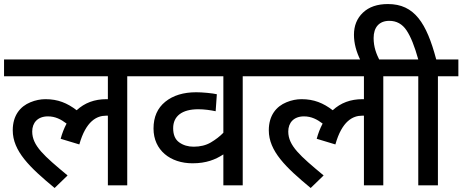

<svg xmlns="http://www.w3.org/2000/svg" viewBox="-20 -916 2286 949"><path d="M513.2 -539.1V-425.8H510.7H509.8H509.3H506.3H505.9C447.3 -425.8 398.4 -407.7 358.9 -371.1C312.5 -406.7 266.1 -425.8 205.1 -425.8C180.2 -425.8 155.3 -420.9 130.4 -410.6C80.1 -390.1 43 -345.7 43 -272C43 -169.4 126.5 -88.9 250 13.2L314 -48.8C197.8 -145.5 139.2 -195.8 139.2 -266.1C139.2 -309.6 166.5 -340.8 216.8 -340.8C253.4 -340.8 281.2 -326.2 309.1 -305.2C296.9 -282.2 287.1 -257.3 279.8 -230L372.1 -202.1C404.8 -318.4 459 -344.2 503.9 -344.2H504.9H505.4H505.9H506.3H506.8H508.3H508.8H511.7H512.2H513.2V0H608.9V-539.1H710V-622.1H0V-539.1Z M1280.8 -622.1H695.8V-539.1H1084V-259.8C1066.4 -241.7 1045.9 -226.1 1022 -211.9C998 -197.8 969.7 -190.9 937 -190.9C909.2 -190.9 885.3 -198.2 865.7 -212.4C845.7 -226.6 835.9 -250 835.9 -282.2C835.9 -342.3 879.9 -376 960 -376C989.3 -376 1020.5 -371.6 1045.9 -366.2L1051.8 -450.2C1041 -452.6 1025.4 -455.1 1004.4 -457C983.4 -459 964.8 -460 949.7 -460C886.7 -460 835.4 -444.3 796.9 -413.1C758.3 -381.8 738.8 -337.9 738.8 -280.8C738.8 -173.3 822.3 -108.9 931.6 -108.9C1000 -108.9 1044.9 -127.4 1084 -152.8V0H1179.7V-539.1H1280.8Z M1778.8 -539.1V-425.8H1776.4H1775.4H1774.9H1772H1771.5C1712.9 -425.8 1664.1 -407.7 1624.5 -371.1C1578.1 -406.7 1531.7 -425.8 1470.7 -425.8C1445.8 -425.8 1420.9 -420.9 1396 -410.6C1345.7 -390.1 1308.6 -345.7 1308.6 -272C1308.6 -169.4 1392.1 -88.9 1515.6 13.2L1579.6 -48.8C1463.4 -145.5 1404.8 -195.8 1404.8 -266.1C1404.8 -309.6 1432.1 -340.8 1482.4 -340.8C1519 -340.8 1546.9 -326.2 1574.7 -305.2C1562.5 -282.2 1552.7 -257.3 1545.4 -230L1637.7 -202.1C1670.4 -318.4 1724.6 -344.2 1769.5 -344.2H1770.5H1771H1771.5H1772H1772.5H1773.9H1774.4H1777.3H1777.8H1778.8V0H1874.5V-539.1H1975.6V-622.1H1265.6V-539.1Z M1857.4 -615.2C1839.8 -649.9 1826.7 -683.6 1826.7 -728C1826.7 -780.3 1853.5 -813 1904.3 -813C1939.9 -813 1968.3 -797.4 1989.3 -766.1C2010.3 -734.9 2029.3 -687 2047.4 -622.1H1961.4V-539.1H2047.4V0H2144.5V-539.1H2245.6V-622.1H2136.2C2088.4 -801.8 2028.8 -896 1897.5 -896C1844.7 -896 1803.7 -881.8 1773.9 -853.5C1744.1 -825.2 1729.5 -788.6 1729.5 -744.1C1729.5 -702.6 1740.7 -659.7 1763.2 -615.2Z"/></svg>

Font: Noto Reveo Sans
Style: Regular
Weight: 500
Designer: Monotype Design Team
Foundry: Monotype Imaging Inc.
Version: Version 2.007